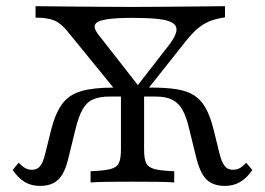

<svg xmlns="http://www.w3.org/2000/svg" viewBox="-20 -591 858 622"><path d="M399.2 -243.5 199.2 -488.7Q178.2 -515.3 156 -524.6Q133.9 -533.9 95.2 -533.9V-571Q157.3 -570.2 212.1 -569.8Q266.9 -569.4 315.7 -569Q364.5 -568.5 407.3 -568.5Q450.8 -568.5 495.6 -569Q540.3 -569.4 592.3 -569.8Q644.4 -570.2 708.9 -571V-534.7Q680.6 -530.6 660.1 -522.6Q639.5 -514.5 622.2 -500Q604.8 -485.5 585.5 -462.1L412.1 -243.5ZM109.7 11.3Q81.5 11.3 60.5 -1.2Q39.5 -13.7 21 -40.3L40.3 -63.7Q52.4 -51.6 61.7 -46.4Q71 -41.1 82.3 -41.1Q99.2 -40.3 109.3 -52Q119.4 -63.7 126.6 -93.5L146 -171.8Q159.7 -225 181.5 -254.4Q203.2 -283.9 242.7 -295.6Q282.3 -307.3 348.4 -307.3H376.6L395.2 -278.2H334.7Q302.4 -278.2 281.5 -269Q260.5 -259.7 247.6 -236.7Q234.7 -213.7 225 -174.2L200.8 -75.8Q193.5 -45.2 181.9 -25.8Q170.2 -6.5 152.4 2.4Q134.7 11.3 109.7 11.3ZM273.4 0V-36.3Q316.1 -37.9 337.1 -43.1Q358.1 -48.4 364.9 -62.5Q371.8 -76.6 371.8 -105.6V-304.8L425.8 -270.2L446.8 -300.8V-105.6Q446.8 -76.6 453.6 -62.5Q460.5 -48.4 481.5 -43.1Q502.4 -37.9 544.4 -36.3V0Q523.4 -1.6 487.9 -2Q452.4 -2.4 408.9 -2.4Q366.9 -2.4 331 -2Q295.2 -1.6 273.4 0ZM708.1 11.3Q683.9 11.3 665.7 2.4Q647.6 -6.5 636.3 -25.8Q625 -45.2 616.9 -75.8L592.7 -174.2Q583.9 -212.1 571.4 -234.7Q558.9 -257.3 538.3 -267.7Q517.7 -278.2 483.9 -278.2H424.2L448.4 -307.3H469.4Q517.7 -307.3 551.6 -302Q585.5 -296.8 608.5 -282.3Q631.5 -267.7 646.4 -240.7Q661.3 -213.7 671.8 -171.8L691.1 -93.5Q698.4 -64.5 708.5 -52.4Q718.5 -40.3 735.5 -41.1Q746.8 -41.1 756 -46Q765.3 -50.8 777.4 -63.7L797.6 -40.3Q779 -13.7 757.7 -1.2Q736.3 11.3 708.1 11.3ZM404 -286.3 516.9 -431.5Q535.5 -454 544.4 -471Q553.2 -487.9 551.6 -499.6Q550 -511.3 535.1 -519Q520.2 -526.6 489.9 -529.8Q459.7 -533.1 411.3 -533.1Q355.6 -533.1 327 -528.6Q298.4 -524.2 290.7 -515.3Q283.1 -506.5 289.5 -493.5Q296 -480.6 311.3 -462.9L441.1 -296.8Z"/></svg>

Font: Playfair 9pt Light
Style: Regular
Weight: 300
Designer: Claus Eggers Sørensen
Foundry: Claus Eggers Sørensen
Version: Version 2.001;gftools[0.9.30]